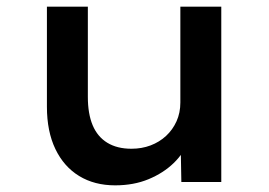

<svg xmlns="http://www.w3.org/2000/svg" viewBox="-20 -547 808 577"><path d="M326 10Q264 10 218 -18Q172 -46 146.5 -99Q121 -152 121 -226V-527H244V-256Q244 -205 258.5 -170.5Q273 -136 302.5 -118Q332 -100 375 -100Q406 -100 432.5 -110Q459 -120 479 -138.5Q499 -157 510.5 -182.5Q522 -208 522 -239V-527H645V0H525L523 -110L545 -122Q533 -87 502 -57Q471 -27 426.5 -8.5Q382 10 326 10Z"/></svg>

Font: Lexend Exa Medium
Style: Regular
Weight: 500
Designer: Bonnie Shaver-Troup, Thomas Jockin
Foundry: Lexend
Version: Version 1.007